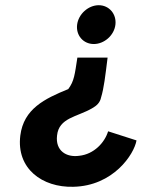

<svg xmlns="http://www.w3.org/2000/svg" viewBox="-20 -710 554 737"><path d="M277 -489C267 -424 265 -399 242 -368C151 -331 71 -292 58 -190C42 -62 143 10 261 7C415 4 495 -118 504 -171L395 -206C382 -163 341 -118 284 -112C235 -105 192 -131 199 -190C206 -258 276 -261 333 -294C351 -304 364 -316 368 -336C379 -372 384 -417 393 -489ZM423 -615C428 -656 399 -690 359 -690C319 -690 281 -656 276 -615C271 -574 300 -541 340 -541C380 -541 418 -574 423 -615Z"/></svg>

Font: Bluebird
Style: Obl
Weight: 400
Designer: Jasper
Foundry: Cannot Into Space Fonts
Version: Version 0.98